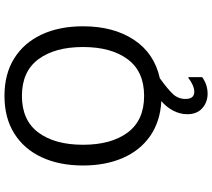

<svg xmlns="http://www.w3.org/2000/svg" viewBox="-66 -682 971 880"><g transform="rotate(-90 420.0 -242.5)"><path d="M406 122Q406 162 439 162Q453 162 470 154.5Q487 147 502 135H506V198Q472 223 430 223Q391 223 363.5 198.5Q336 174 336 130Q336 97 352 66Q368 35 396 11Q303 6 236.5 -40Q170 -86 135.5 -165.5Q101 -245 101 -348Q101 -456 138.5 -537Q176 -618 247.5 -663Q319 -708 420 -708Q521 -708 592.5 -663Q664 -618 701.5 -537Q739 -456 739 -348Q739 -208 677 -114.5Q615 -21 501 4Q451 40 428.5 64Q406 88 406 122ZM420 -68Q532 -68 588 -143.5Q644 -219 644 -348Q644 -477 588 -552.5Q532 -628 420 -628Q308 -628 252 -552.5Q196 -477 196 -348Q196 -219 252 -143.5Q308 -68 420 -68Z"/></g></svg>

Font: Amiko
Style: Regular
Weight: 400
Designer: Pablo Impallari, Rodrigo Fuenzalida, Andres Torresi
Foundry: Impallari Type
Version: Version 1.001; ttfautohint (v1.3)